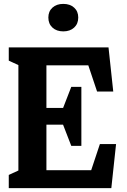

<svg xmlns="http://www.w3.org/2000/svg" viewBox="-20 -976 660 996"><path d="M25.5 -68.5 108.2 -106.6 75.4 -50.4V-660.8L96.5 -628.4L25.5 -661.5V-730H542.9L567.5 -501.2H483.6L430.8 -658.8L459.8 -637.2H204.8L220.8 -654.2V-393.5L186.7 -416H329.2L298.8 -394.1L349.8 -525.5H402.1V-219.2H349.8L298.8 -350.6L328.8 -329.2H186.7L220.8 -358V-61.6L188.9 -93.2H474.4L445.8 -71.2L498.2 -228.8H582.1L557.5 0H25.5ZM230.8 -885.1Q230.8 -917.2 252.2 -936.5Q273.6 -955.8 308.3 -955.8Q343.1 -955.8 364.5 -936.5Q385.9 -917.2 385.9 -885.1Q385.9 -852.5 364.5 -832.8Q343.1 -813.2 308.3 -813.2Q273.6 -813.2 252.2 -832.8Q230.8 -852.5 230.8 -885.1Z"/></svg>

Font: Monaspace Xenon Var ExtraLight
Style: Regular
Weight: 200
Designer: Riley Cran and the Lettermatic Team
Version: Version 1.200 (Monaspace Xenon Var)